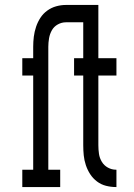

<svg xmlns="http://www.w3.org/2000/svg" viewBox="-20 -755 540 775"><path d="M70 0V-70H114V-450H70V-520H114V-566Q114 -587 116.5 -607Q119 -627 125.5 -646.5Q132 -666 143 -683Q154 -700 170.5 -712Q187 -724 206.5 -729.5Q226 -735 246 -735H377V-520H450V-450H377V-169Q377 -151 379.5 -134Q382 -117 391 -102Q400 -87 415.5 -78.5Q431 -70 448 -70H450V0H448Q428 0 408 -5Q388 -10 371.5 -22.5Q355 -35 344 -52Q333 -69 326.5 -88.5Q320 -108 318 -128Q316 -148 316 -169V-450H279V-520H316V-665H246Q229 -665 213.5 -656.5Q198 -648 189.5 -633Q181 -618 178 -600.5Q175 -583 175 -566V-70H223V0Z"/></svg>

Font: Iosevka srxl
Style: Regular
Weight: 400
Monospace: yes
Designer: Belleve Invis
Foundry: Belleve Invis
Version: Version 33.0.1; ttfautohint (v1.8.3)